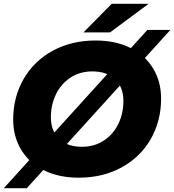

<svg xmlns="http://www.w3.org/2000/svg" viewBox="-24 -929 924 1019"><path d="M46 -294Q46 -414 101.5 -510Q157 -606 256.5 -660Q356 -714 483 -714Q589 -714 667.5 -675Q746 -636 788.5 -566Q831 -496 831 -406Q831 -286 775.5 -190Q720 -94 620.5 -40Q521 14 394 14Q288 14 209.5 -25Q131 -64 88.5 -134Q46 -204 46 -294ZM631 -394Q631 -465 587.5 -507.5Q544 -550 466 -550Q400 -550 350 -517Q300 -484 273 -428.5Q246 -373 246 -306Q246 -235 289.5 -192.5Q333 -150 411 -150Q477 -150 527 -183Q577 -216 604 -271.5Q631 -327 631 -394ZM758 -770H880L118 70H-4ZM569 -909H765L560 -757H419Z"/></svg>

Font: Idrija
Style: Italic
Weight: 800
Italic angle: -11.3°
Designer: Julieta Ulanovsky
Foundry: Julieta Ulanovsky
Version: Version 7.200